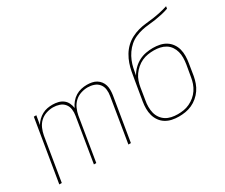

<svg xmlns="http://www.w3.org/2000/svg" viewBox="-119 -1063 1639 1398"><g transform="rotate(-30 700.0 -363.5)"><path d="M43 0 129 -520H150L137 -445Q149 -465 166 -481.5Q183 -498 203.5 -509Q224 -520 245.5 -524Q267 -528 289 -528Q313 -528 336 -522.5Q359 -517 377 -503.5Q395 -490 405 -469.5Q415 -449 418 -426Q428 -449 445 -469.5Q462 -490 484 -503.5Q506 -517 530.5 -522.5Q555 -528 579 -528H580Q600 -528 620.5 -524Q641 -520 657.5 -510Q674 -500 686 -484.5Q698 -469 703.5 -450Q709 -431 709 -410.5Q709 -390 706 -369L645 0H624L685 -372Q690 -400 686.5 -426.5Q683 -453 667 -472.5Q651 -492 626 -500.5Q601 -509 574 -509Q546 -509 517 -499.5Q488 -490 466 -469.5Q444 -449 431.5 -421Q419 -393 414 -365L354 0H334L395 -372Q400 -400 396.5 -426.5Q393 -453 377 -472.5Q361 -492 335.5 -500.5Q310 -509 283 -509Q255 -509 226 -499.5Q197 -490 175 -469.5Q153 -449 141 -421Q129 -393 124 -365L64 0Z M1046 8Q1016 8 988 2Q960 -4 936.5 -18.5Q913 -33 897 -55.5Q881 -78 873.5 -105Q866 -132 866 -161.5Q866 -191 871 -220L899 -387Q904 -418 910 -449.5Q916 -481 926.5 -511.5Q937 -542 954.5 -571.5Q972 -601 996.5 -624.5Q1021 -648 1051 -663.5Q1081 -679 1112.5 -687.5Q1144 -696 1175.5 -699Q1207 -702 1238.5 -706.5Q1270 -711 1302 -718Q1334 -725 1365 -735L1362 -716Q1334 -706 1304.5 -699.5Q1275 -693 1246 -688.5Q1217 -684 1188 -681.5Q1159 -679 1130.5 -672.5Q1102 -666 1073.5 -653.5Q1045 -641 1021.5 -620.5Q998 -600 980.5 -574.5Q963 -549 951.5 -521Q940 -493 934 -464.5Q928 -436 923 -407Q938 -434 961 -457Q984 -480 1012 -494.5Q1040 -509 1070 -514.5Q1100 -520 1129 -520Q1159 -520 1187 -514Q1215 -508 1238 -493.5Q1261 -479 1277 -456.5Q1293 -434 1300 -407Q1307 -380 1306.5 -350.5Q1306 -321 1301 -292L1285 -193Q1280 -166 1270.5 -139Q1261 -112 1244.5 -88Q1228 -64 1205 -44.5Q1182 -25 1155.5 -13Q1129 -1 1101 3.5Q1073 8 1046 8ZM1047 -11Q1072 -11 1097 -15Q1122 -19 1146.5 -30.5Q1171 -42 1192 -59.5Q1213 -77 1228 -99.5Q1243 -122 1251.5 -146.5Q1260 -171 1264 -197L1281 -295Q1285 -321 1285.5 -347.5Q1286 -374 1279.5 -398.5Q1273 -423 1259 -443.5Q1245 -464 1224 -477Q1203 -490 1178 -495.5Q1153 -501 1126 -501Q1101 -501 1075.5 -497Q1050 -493 1026 -482Q1002 -471 981 -453Q960 -435 944.5 -413Q929 -391 920.5 -366Q912 -341 908 -316L892 -217Q887 -191 887 -164.5Q887 -138 893 -113.5Q899 -89 913.5 -68.5Q928 -48 948.5 -35Q969 -22 994.5 -16.5Q1020 -11 1047 -11Z"/></g></svg>

Font: Iosevka Aile Thin
Style: Italic
Weight: 100
Italic angle: -9°
Designer: Belleve Invis
Foundry: Belleve Invis
Version: Version 31.1.0; ttfautohint (v1.8.4)